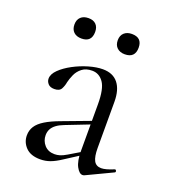

<svg xmlns="http://www.w3.org/2000/svg" viewBox="-110 -641 641 729"><g transform="rotate(20 210.5 -276.0)"><path d="M314.2 6Q310.2 8 305.8 8Q292.6 8 281 -13.6Q269.4 -35.2 269.4 -76.2V-264.6Q269.4 -326.8 251.8 -351.9Q234.2 -377 205.8 -377Q180.8 -377 165.1 -364.7Q149.4 -352.4 141.7 -335Q134 -317.6 130.6 -303Q128.4 -288.8 121.4 -275.5Q114.4 -262.2 93.4 -262.2Q76.2 -262.2 68 -271.6Q59.8 -281 59.8 -292.2Q59.8 -310.6 78.5 -328.9Q97.2 -347.2 125.8 -362.5Q154.4 -377.8 185.5 -386.9Q216.6 -396 242 -396Q283 -396 304 -369.6Q325 -343.2 325 -294.6V-108Q325 -73.4 333.9 -57Q342.8 -40.6 363.4 -40.6Q381.4 -40.6 413.2 -54Q418 -56 420.1 -50.5Q422.2 -45 417.2 -43ZM134.2 7Q95.8 7 75.9 -13.3Q56 -33.6 56 -61.8Q56 -82 66.4 -98.3Q76.8 -114.6 99.8 -128.7Q122.8 -142.8 159.4 -156.2L279.4 -201.2L281.8 -187.8L176 -146.6Q157.6 -139.6 145.8 -130.7Q134 -121.8 128.4 -110.9Q122.8 -100 122.8 -86.6Q122.8 -63.8 137.8 -46.9Q152.8 -30 178.6 -30Q189 -30 200.1 -33.2Q211.2 -36.4 226.8 -45.8L290.4 -83.8L292.2 -71L218.2 -23.4Q193.8 -7.2 174.6 -0.1Q155.4 7 134.2 7ZM124.8 -477.6Q104.6 -477.6 93.2 -488.5Q81.8 -499.4 81.8 -519Q81.8 -538.2 93.2 -549Q104.6 -559.8 124.8 -559.8Q144.2 -559.8 154.9 -549Q165.6 -538.2 165.6 -519Q165.6 -477.6 124.8 -477.6ZM299.6 -477.6Q280.2 -477.6 268.5 -488.5Q256.8 -499.4 256.8 -519Q256.8 -538.2 268.5 -548.9Q280.2 -559.6 299.6 -559.6Q341.2 -559.6 341.2 -519Q341.2 -477.6 299.6 -477.6Z"/></g></svg>

Font: Cormorant Infant Light
Style: Regular
Weight: 300
Designer: Christian Thalmann (Catharsis Fonts)
Foundry: Catharsis Fonts
Version: Version 4.001